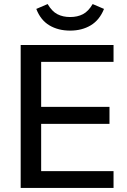

<svg xmlns="http://www.w3.org/2000/svg" viewBox="-20 -927 625 947"><path d="M82 0V-705H540V-622H183V-400H520V-316H183V-83H540V0ZM159 -883 215 -907Q236 -871 263 -857Q290 -843 326 -843Q362 -843 389 -857Q416 -871 437 -907L493 -883Q471 -828 427.5 -802Q384 -776 326 -776Q267 -776 223.5 -802Q180 -828 159 -883Z"/></svg>

Font: wassup Sans
Style: Medium
Weight: 600
Version: Version 2.001